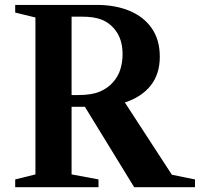

<svg xmlns="http://www.w3.org/2000/svg" viewBox="-20 -782 834 802"><path d="M43.5 0V-32.5L128 -53.5V-709L43.5 -729.5V-761.5H383.5Q461.5 -761.5 521 -736.8Q580.5 -712 614 -663.8Q647.5 -615.5 647.5 -545Q647.5 -472.5 609.2 -424.5Q571 -376.5 501.5 -354L698 -52L794.5 -32.5V0H540.5L334.5 -336H279V-53.5L391.5 -32.5V0ZM279 -385H307.5Q363.5 -385 397.2 -399.5Q431 -414 452 -438.5Q474 -463 483 -493.2Q492 -523.5 492 -555Q492 -610.5 468 -647.2Q444 -684 404.5 -700Q387.5 -706.5 367.2 -709.5Q347 -712.5 316.5 -712.5H279Z"/></svg>

Font: Libre Caslon Text SemiBold
Style: Regular
Weight: 600
Designer: Pablo Impallari, Rodrigo Fuenzalida, Katja Schimmel
Foundry: Pablo Impallari, Rodrigo Fuenzalida
Version: Version 2.000